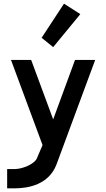

<svg xmlns="http://www.w3.org/2000/svg" viewBox="-20 -802 579 1047"><path d="M329 -782 207 -596 270 -545 418 -725ZM212 -11 180 64C164 94 102 120 59 120H19V225H66C134 224 246 205 288 95L499 -475H389L270 -151L150 -475H40Z"/></svg>

Font: Mint Spirit No2
Style: Bold
Weight: 700
Designer: HARENDAL Hirwen
Foundry: Arkandis Digital Foundry.
Version: Version 1.004;FFEdit